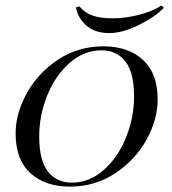

<svg xmlns="http://www.w3.org/2000/svg" viewBox="-20 -671 630 702"><path d="M37.1 -183.1Q37.1 -256.5 78.2 -330.6Q119.4 -404.8 192.7 -453.2Q266.1 -501.6 358.1 -501.6Q448.4 -501.6 502.4 -452.4Q556.5 -403.2 556.5 -307.3Q556.5 -233.9 515.3 -159.7Q474.2 -85.5 400.8 -37.1Q327.4 11.3 235.5 11.3Q145.2 11.3 91.1 -37.9Q37.1 -87.1 37.1 -183.1ZM123.4 -171.8Q123.4 -84.7 155.2 -44Q187.1 -3.2 242.7 -3.2Q306.5 -3.2 358.9 -49.2Q411.3 -95.2 440.7 -168.1Q470.2 -241.1 470.2 -318.5Q470.2 -405.6 438.3 -446.4Q406.5 -487.1 350.8 -487.1Q287.1 -487.1 234.7 -441.1Q182.3 -395.2 152.8 -322.2Q123.4 -249.2 123.4 -171.8ZM571 -650.8 579 -641.9Q544.4 -607.3 485.5 -578.6Q426.6 -550 379 -550Q329 -550 297.6 -576.2Q266.1 -602.4 257.3 -643.5L270.2 -647.6Q291.1 -623.4 319.4 -613.7Q347.6 -604 392.7 -604Q436.3 -604 485.1 -616.1Q533.9 -628.2 571 -650.8Z"/></svg>

Font: Playfair Display SC
Style: Italic
Weight: 400
Italic angle: -14°
Designer: Claus Eggers Sørensen
Foundry: Claus Eggers Sørensen
Version: Version 1.202; ttfautohint (v1.6)